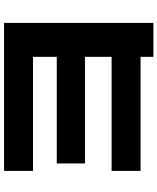

<svg xmlns="http://www.w3.org/2000/svg" viewBox="68 -824 801 978"><g transform="rotate(-90 469.0 -335.5)"><path d="M668 44.9H840.8V-715.8H86.9V-568.4H668V-447.3H125V-303.7H668V-168H86.9V-20.5H668Z"/></g></svg>

Font: Pretendard Black
Style: Regular
Weight: 900
Designer: Base glyphs from Inter by Rasmus Andersson; Hangeul glyphs from Noto Sans CJK(Source Han Sans) by Jang Soo-young and Kan
Foundry: Kil Hyung-jin
Version: Version 1.309;Glyphs 3.2 (3225)